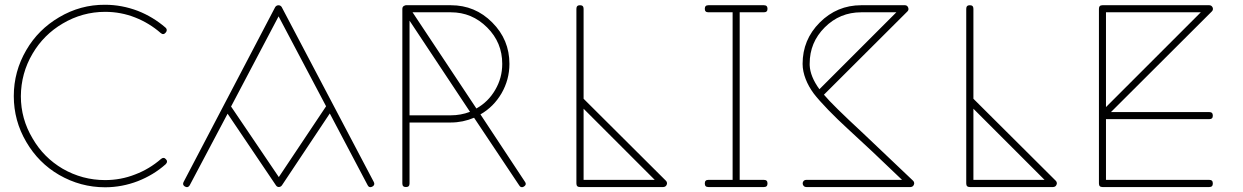

<svg xmlns="http://www.w3.org/2000/svg" viewBox="-20 -773 5236 809"><path d="M90.8 -562C55.7 -502 38.1 -437.5 38.1 -368.2C38.1 -298.8 55.7 -234.4 90.8 -174.8C125 -116.2 170.9 -69.8 229 -36.1C289.1 -1.5 353.5 16.1 422.9 16.1C470.2 16.1 516.6 7.3 561 -9.8C604.5 -26.9 643.6 -50.3 678.2 -81.1C681.6 -84.5 683.6 -88.4 683.6 -91.8C684.1 -95.2 682.6 -98.6 679.2 -102.1C672.9 -109.4 665.5 -109.4 658.2 -103C626 -75.2 589.8 -53.2 549.8 -38.1C509.3 -22 466.8 -14.2 422.9 -14.2C358.9 -14.2 299.3 -30.3 244.1 -62C190.9 -93.3 148.4 -135.7 117.2 -189.9C84.5 -244.6 67.9 -303.7 67.9 -367.7C68.4 -431.6 84.5 -491.7 117.2 -546.9C148.4 -600.1 190.9 -642.6 244.1 -673.8C299.3 -706.5 358.9 -723.1 422.9 -723.1C466.8 -723.1 509.3 -715.3 549.8 -699.2C589.4 -683.6 625.5 -661.6 657.2 -633.8C664.6 -627.4 671.9 -627.9 678.2 -635.7C681.2 -639.2 682.6 -642.6 682.6 -646C682.6 -649.9 680.7 -653.8 676.8 -657.2C642.1 -687 603.5 -710.4 561 -727.1C516.1 -744.1 470.2 -752.9 422.9 -752.9C353.5 -753.4 289.1 -735.8 229 -700.2C170.9 -666 124.5 -620.1 90.8 -562Z M753.9 -6.8C752.4 -3.9 751.5 -1 751.5 1.5C751.5 6.3 754.4 10.3 759.8 13.2C762.7 14.6 765.6 15.6 768.1 15.6C772.9 15.1 776.9 12.2 779.8 6.8L939 -293.9L1142.6 7.8C1148.4 17.6 1161.6 17.1 1168 7.8L1369.6 -294.9L1528.8 6.8C1531.7 12.7 1535.6 15.6 1540.5 15.6C1543 15.6 1545.9 14.6 1548.8 13.2C1554.2 10.3 1557.1 6.3 1557.1 1.5C1557.1 -1 1556.2 -3.9 1554.7 -6.8L1167 -743.2C1161.1 -753.4 1146 -753.4 1139.6 -743.2ZM1153.8 -704.1 1354 -325.2 1154.8 -26.9 953.6 -324.2Z M1675.3 0C1675.3 10.3 1680.2 15.1 1690.4 15.1C1700.7 15.1 1705.6 10.3 1705.6 0V-256.8H1879.4C1913.6 -256.8 1946.3 -263.7 1977.5 -276.9L2167.5 7.8C2170.9 13.2 2174.3 15.6 2178.7 15.6C2181.6 16.1 2184.6 15.1 2188 12.7C2192.9 9.3 2195.3 5.9 2195.3 1.5C2195.3 -1.5 2193.8 -4.4 2191.4 -7.8L2004.4 -291C2042 -312.5 2071.3 -342.3 2093.3 -379.9C2115.2 -418 2126.5 -459.5 2126.5 -503.9C2126.5 -571.8 2102.5 -629.9 2054.2 -678.2C2006.3 -726.6 1948.2 -751 1879.4 -751H1689.5C1689 -751 1688 -750.5 1686.5 -750C1679.2 -748 1675.3 -743.2 1675.3 -735.8ZM1879.4 -721.2C1939.5 -721.2 1990.2 -699.7 2032.7 -657.2C2075.2 -614.7 2096.2 -564 2096.2 -503.9C2096.2 -464.4 2086.4 -427.7 2066.4 -394C2046.9 -360.4 2020.5 -334.5 1987.3 -315.9L1718.3 -721.2ZM1705.6 -686 1960.4 -301.8C1934.6 -292 1907.2 -287.1 1879.4 -287.1H1705.6Z M2408.7 0C2408.7 10.3 2413.6 15.1 2423.8 15.1H2774.9C2781.7 14.6 2786.6 11.7 2789.1 5.4C2790 2.9 2790.5 1 2790.5 -1C2790.5 -4.9 2789.1 -8.3 2786.1 -11.2L2439 -356.9V-735.8C2439 -746.1 2434.1 -751 2423.8 -751C2413.6 -751 2408.7 -746.1 2408.7 -735.8ZM2439 -314.9 2738.8 -15.1H2439Z M2964.8 -15.1C2954.6 -15.1 2949.7 -10.3 2949.7 0C2949.7 10.3 2954.6 15.1 2964.8 15.1H3198.7C3209 15.1 3213.9 10.3 3213.9 0C3213.9 -10.3 3209 -15.1 3198.7 -15.1H3096.7V-721.2H3198.7C3209 -721.2 3213.9 -726.1 3213.9 -735.8C3213.9 -746.1 3209 -751 3198.7 -751H2964.8C2954.6 -751 2949.7 -746.1 2949.7 -735.8C2949.7 -726.1 2954.6 -721.2 2964.8 -721.2H3066.9V-15.1H2964.8Z M3377.9 -15.1C3356.4 -15.1 3357.4 15.1 3377.9 15.1H3816.9C3823.2 14.6 3828.1 11.7 3830.6 5.4C3831.5 2.9 3832 1 3832 -1C3832 -4.9 3830.6 -8.3 3827.6 -11.2L3615.7 -212.4C3530.3 -291.5 3475.6 -345.2 3451.7 -374L3803.7 -725.1C3808.1 -729.5 3809.1 -734.9 3806.6 -741.2C3804.2 -747.6 3799.3 -751 3793 -751H3608.9C3541 -751 3482.4 -726.6 3434.1 -678.2C3385.7 -629.9 3361.8 -571.8 3361.8 -503.9C3361.8 -461.4 3380.9 -416.5 3408.7 -378.9C3422.9 -360.4 3443.4 -337.4 3470.2 -309.6C3497.1 -281.7 3523.9 -256.3 3549.8 -232.4L3656.2 -133.8L3780.8 -15.1ZM3391.6 -504.9C3391.6 -564.5 3412.6 -615.2 3455.1 -657.7C3497.6 -700.2 3548.8 -721.2 3608.9 -721.2H3756.8L3432.6 -397C3406.7 -432.6 3393.1 -466.3 3391.6 -498Z M4051.3 0C4051.3 10.3 4056.2 15.1 4066.4 15.1H4417.5C4424.3 14.6 4429.2 11.7 4431.6 5.4C4432.6 2.9 4433.1 1 4433.1 -1C4433.1 -4.9 4431.6 -8.3 4428.7 -11.2L4081.5 -356.9V-735.8C4081.5 -746.1 4076.7 -751 4066.4 -751C4056.2 -751 4051.3 -746.1 4051.3 -735.8ZM4081.5 -314.9 4381.3 -15.1H4081.5Z M4610.4 0C4610.4 10.3 4615.2 15.1 4625.5 15.1H5075.2C5085.4 15.1 5090.3 10.3 5090.3 0C5090.3 -10.3 5085.4 -15.1 5075.2 -15.1H4640.1V-271H5075.2C5085.4 -271 5090.3 -275.9 5090.3 -285.6C5090.3 -295.9 5085.4 -300.8 5075.2 -300.8H4661.1L5086.4 -725.1C5089.4 -728 5090.8 -731.4 5090.8 -734.9C5090.8 -737.3 5090.3 -739.3 5089.4 -741.7C5086.4 -748 5081.5 -751 5075.2 -751H4625.5C4615.2 -751 4610.4 -746.1 4610.4 -735.8ZM4640.1 -721.2H5039.6L4640.1 -321.8Z"/></svg>

Font: Nemoy
Style: Light
Weight: 300
Designer: BSozoo
Foundry: BSozoo
Version: Version 001.000